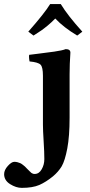

<svg xmlns="http://www.w3.org/2000/svg" viewBox="-107 -683 438 935"><path d="M189 -663.1Q223.1 -606.9 293.9 -528.8L269 -509.8Q203.1 -549.3 162.1 -592.8Q144 -574.2 125.5 -558.8Q106.9 -543.5 94.2 -534.7Q81.5 -525.9 56.2 -509.8L30.8 -528.8Q108.9 -617.2 137.2 -663.1ZM102.1 -314Q102.1 -356 90.6 -367.9Q79.1 -379.9 37.1 -383.8Q35.6 -388.7 34.7 -399.9Q33.7 -411.1 35.2 -416Q48.8 -418 76.4 -421.1Q104 -424.3 120.1 -426.8L157.2 -431.6Q177.2 -434.6 190.9 -437.5Q204.6 -440.4 212.9 -443.8Q235.8 -443.8 235.8 -426.8Q231.9 -370.6 231.9 -320.8V-109.9Q231.9 -19.5 220.7 39.8Q209.5 99.1 193.4 127Q177.2 153.8 150.9 175.8Q116.7 203.6 84.5 217.8Q51.8 231.9 -1 231.9Q-28.8 231.9 -57.9 213.6Q-86.9 195.3 -86.9 165Q-86.9 145 -68.8 125Q-50.8 105 -37.1 105Q-28.8 105 -21 107.2Q-13.2 109.4 -7.8 111.8Q-2.4 114.3 4.6 119.9Q11.7 125.5 14.4 127.9Q17.1 130.4 23.9 137.7L32.2 146L36.6 150.4L41 154.3Q42 155.8 44.2 157.7Q46.4 159.7 47.9 160.2L51.8 162.1Q54.2 163.6 56.6 163.8Q59.1 164.1 62 164.1Q83 164.1 95.9 141.6Q108.9 119.1 108.9 91.8Q108.9 58.1 105.5 4.6Q102.1 -48.8 102.1 -76.2Z"/></svg>

Font: Linux Libertine G
Style: Bold
Weight: 700
Designer: Philipp H. Poll
Foundry: Philipp H. Poll
Version: Version 5.0.3